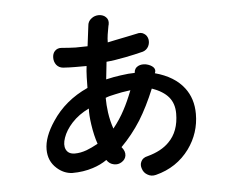

<svg xmlns="http://www.w3.org/2000/svg" viewBox="-53 -829 1107 899"><g transform="rotate(-5 500.0 -379.5)"><path d="M256.8 -627Q236.3 -628.9 223.6 -615.2Q212.9 -603.5 212.9 -584Q212.9 -565.4 223.6 -550.8Q235.4 -536.1 254.9 -534.2Q286.1 -532.2 309.6 -532.2Q330.1 -532.2 365.2 -532.2Q362.3 -510.7 361.3 -479.5Q360.4 -455.1 360.4 -429.7Q252.9 -380.9 192.4 -289.1Q144.5 -217.8 144.5 -159.2Q144.5 -104.5 182.6 -70.3Q214.8 -41 254.9 -39.1Q307.6 -39.1 352.5 -53.7Q389.6 -65.4 418.9 -85.9Q431.6 -66.4 453.1 -62.5Q472.7 -58.6 489.3 -69.3Q506.8 -80.1 509.8 -98.6Q512.7 -119.1 495.1 -139.6Q546.9 -191.4 587.9 -255.9Q626 -317.4 660.2 -400.4Q712.9 -381.8 738.3 -351.6Q763.7 -321.3 763.7 -274.4Q763.7 -190.4 714.8 -141.6Q678.7 -104.5 613.3 -86.9Q589.8 -82 582 -64.5Q574.2 -48.8 581.1 -30.3Q586.9 -11.7 603.5 -2Q622.1 9.8 644.5 3.9Q744.1 -21.5 802.7 -101.6Q855.5 -174.8 855.5 -264.6Q855.5 -336.9 816.4 -387.7Q771.5 -446.3 680.7 -470.7Q688.5 -486.3 676.8 -499Q665 -510.7 643.6 -515.6Q622.1 -519.5 606.4 -511.7Q587.9 -502.9 586.9 -480.5Q559.6 -480.5 519.5 -474.6Q489.3 -470.7 451.2 -461.9L460 -543.9Q497.1 -546.9 550.8 -557.6Q595.7 -566.4 633.8 -576.2Q651.4 -582 660.2 -598.6Q668 -614.3 665 -631.8Q661.1 -649.4 647.5 -658.2Q632.8 -668.9 610.4 -662.1Q593.8 -658.2 563.5 -652.3Q545.9 -648.4 510.7 -641.6L473.6 -633.8Q473.6 -651.4 476.6 -670.9Q478.5 -682.6 483.4 -710L485.4 -717.8Q489.3 -739.3 475.6 -752Q463.9 -763.7 443.4 -764.6Q422.9 -764.6 408.2 -752.9Q390.6 -740.2 389.6 -717.8L377.9 -624Q349.6 -623 321.3 -623Q289.1 -624 256.8 -627ZM275.4 -128.9Q244.1 -128.9 233.4 -152.3Q223.6 -173.8 235.4 -207Q247.1 -241.2 277.3 -274.4Q310.5 -310.5 358.4 -333Q356.4 -303.7 363.3 -256.8Q371.1 -204.1 384.8 -165Q354.5 -148.4 331.1 -139.6Q301.8 -128.9 275.4 -128.9ZM441.4 -376Q457 -382.8 487.3 -388.7Q514.6 -395.5 559.6 -401.4Q539.1 -348.6 519.5 -312.5Q497.1 -269.5 464.8 -229.5Q452.1 -265.6 446.3 -306.6Q441.4 -342.8 441.4 -376Z"/></g></svg>

Font: GungsuhChe
Style: Regular
Weight: 400
Monospace: yes
Version: Version 2.21